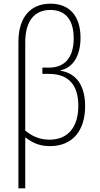

<svg xmlns="http://www.w3.org/2000/svg" viewBox="-20 -785 540 1042"><path d="M80 -558V237H117V-40C156 -10 194 8 251 8C374 8 442 -76 442 -209C442 -324 391 -388 309 -401V-404C375 -417 417 -481 417 -580C417 -697 358 -765 254 -765C141 -765 80 -686 80 -558ZM248 -27C195 -27 154 -46 117 -76V-555C117 -667 164 -731 253 -731C334 -731 380 -679 380 -577C380 -470 329 -418 246 -418H210V-384H246C359 -384 405 -316 405 -211C405 -96 350 -27 248 -27Z"/></svg>

Font: Noto Sans Mono ExtraCondensed ExtraLight
Style: Regular
Weight: 200
Width: 2
Designer: Monotype Design Team
Foundry: Monotype Imaging Inc.
Version: Version 2.014